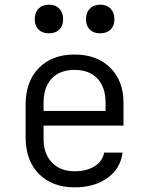

<svg xmlns="http://www.w3.org/2000/svg" viewBox="-20 -794 640 824"><path d="M300 10Q204 10 147 -47.5Q90 -105 90 -205V-345Q90 -445 147 -502.5Q204 -560 300 -560Q396 -560 453 -503.5Q510 -447 510 -353V-255H167V-197Q167 -134 203 -96.5Q239 -59 300 -59Q352 -59 386 -80.5Q420 -102 427 -139H506Q497 -70 441 -30Q385 10 300 10ZM167 -318H433V-353Q433 -420 398 -457Q363 -494 300 -494Q237 -494 202 -457Q167 -420 167 -353ZM410 -651Q382 -651 365.5 -667Q349 -683 349 -711Q349 -740 365.5 -757Q382 -774 410 -774Q438 -774 454.5 -757Q471 -740 471 -711Q471 -683 454.5 -667Q438 -651 410 -651ZM190 -651Q162 -651 145.5 -667Q129 -683 129 -711Q129 -740 145.5 -757Q162 -774 190 -774Q218 -774 234.5 -757Q251 -740 251 -711Q251 -683 234.5 -667Q218 -651 190 -651Z"/></svg>

Font: JetBrains Mono NL Light
Style: Regular
Weight: 300
Monospace: yes
Designer: Philipp Nurullin, Konstantin Bulenkov
Foundry: JetBrains
Version: Version 2.305; ttfautohint (v1.8.4.7-5d5b)